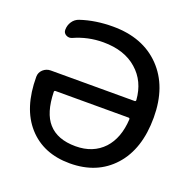

<svg xmlns="http://www.w3.org/2000/svg" viewBox="-132 -892 994 1007"><g transform="rotate(20 364.5 -388.0)"><path d="M577.1 -335Q577.1 -342.8 570.3 -342.8H162.1Q155.3 -342.8 155.3 -335Q158.2 -218.8 207 -164.1Q257.8 -106.4 359.4 -106.4Q457 -106.4 515.6 -168.9Q571.3 -229.5 577.1 -335ZM694.3 -387.7Q694.3 -211.9 604 -111.8Q513.7 -11.7 361.3 -11.7Q213.9 -11.7 127.9 -107.9Q42 -204.1 42 -378.9Q42 -402.3 59.6 -418.9Q78.1 -435.5 102.5 -435.5H570.3Q577.1 -435.5 577.1 -443.4Q569.3 -545.9 500 -606.4Q429.7 -668.9 311.5 -668.9Q225.6 -668.9 148.4 -633.8Q140.6 -630.9 133.8 -630.9Q125 -630.9 116.2 -635.7Q100.6 -644.5 100.6 -662.1Q100.6 -687.5 114.3 -708Q127.9 -728.5 151.4 -736.3Q233.4 -763.7 331.1 -763.7Q498 -763.7 596.2 -662.6Q694.3 -561.5 694.3 -387.7Z"/></g></svg>

Font: Gen Jyuu Gothic Medium
Style: Regular
Weight: 500
Designer: [Source Han Sans]
Ryoko NISHIZUKA  (kana & ideographs); Paul D. Hunt (Latin, Greek & Cyrillic); Wenlong ZHANG  (bopomofo
Version: Version 1.002.20150607